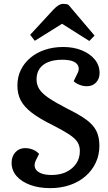

<svg xmlns="http://www.w3.org/2000/svg" viewBox="-20 -959 558 993"><path d="M494 -205Q494 -157 475 -117Q456 -77 422 -47.5Q388 -18 341.5 -2Q295 14 239 14Q182 14 136.5 -2.5Q91 -19 65.5 -48.5Q40 -78 40 -117Q40 -150 59.5 -171.5Q79 -193 110 -193Q131 -193 150.5 -185Q170 -177 182 -163L166 -131Q155 -109 161 -91.5Q167 -74 189 -64Q211 -54 247 -54Q291 -54 323.5 -70Q356 -86 374.5 -113.5Q393 -141 393 -178Q393 -204 381 -223.5Q369 -243 338 -263.5Q307 -284 254 -311Q185 -345 145 -375.5Q105 -406 87.5 -439.5Q70 -473 70 -516Q70 -561 87.5 -597Q105 -633 137 -660Q169 -687 212.5 -701.5Q256 -716 307 -716Q361 -716 403.5 -698.5Q446 -681 470.5 -651Q495 -621 495 -581Q495 -552 477 -532.5Q459 -513 429 -513Q410 -513 391 -520.5Q372 -528 361 -539L380 -578Q391 -598 385.5 -615Q380 -632 359.5 -641Q339 -650 302 -650Q259 -650 229.5 -638Q200 -626 184.5 -603.5Q169 -581 169 -548Q169 -521 183 -498.5Q197 -476 231.5 -452.5Q266 -429 328 -397Q391 -366 427 -339.5Q463 -313 478.5 -281.5Q494 -250 494 -205ZM469 -775 442 -747 301 -836 160 -748 136 -779 256 -909Q271 -925 283 -932Q295 -939 306 -939Q315 -939 321.5 -938Q328 -937 334 -934Z"/></svg>

Font: Literata Medium
Style: Italic
Weight: 500
Italic angle: -2°
Designer: Latin by Veronika Burian and Jose Scaglione. Greek by Irene Vlachou. Cyrillic by Vera Evstafieva
Foundry: TypeTogether
Version: Version 3.103;gftools[0.9.29]